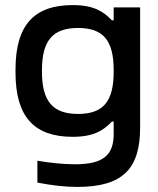

<svg xmlns="http://www.w3.org/2000/svg" viewBox="-20 -529 623 755"><path d="M531 -28V-500H427V-449H420C387 -484 348 -509 266 -509C114 -509 41 -430 41 -256V-244C41 -70 114 9 266 9C348 9 387 -16 420 -51H427V-2C427 81 386 117 275 117C230 117 172 111 127 103V189C184 200 234 206 284 206C465 206 531 133 531 -28ZM145 -247V-253C145 -370 188 -419 287 -419C386 -419 427 -370 427 -253V-247C427 -130 386 -81 287 -81C188 -81 145 -130 145 -247Z"/></svg>

Font: LT Wave Alt Medium
Style: Regular
Weight: 500
Designer: Daniel Lyons
Version: Version 2.5 (Glyphs App)